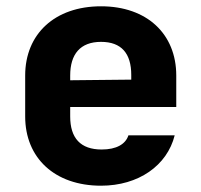

<svg xmlns="http://www.w3.org/2000/svg" viewBox="-20 -580 640 610"><path d="M540 -340C540 -472 447 -560 301 -560C154 -560 60 -472 60 -340V-210C60 -78 154 10 301 10C420 10 511 -54 535 -150H388C379 -122 350 -105 303 -105C236 -105 203 -141 203 -210V-240H540ZM203 -340C203 -408 235 -447 301 -447C366 -447 397 -410 397 -342V-327L203 -325Z"/></svg>

Font: Tekne LDO ExtraBold
Style: Regular
Weight: 800
Monospace: yes
Designer: Alessio Laiso, Mario Rullo, Paolo Rosset
Foundry: Alessio Laiso
Version: Version 1.000;hotconv 1.0.109;makeotfexe 2.5.65596